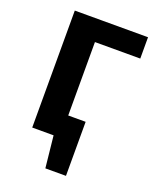

<svg xmlns="http://www.w3.org/2000/svg" viewBox="-153 -747 825 1015"><g transform="rotate(20 259.5 -239.5)"><path d="M199 0V-125H344L273 0ZM228 179 196 -125H344V179ZM89 0V-658H246V0ZM165 -538V-658H501V-538Z"/></g></svg>

Font: Ysabeau ExtraBold
Style: Regular
Weight: 800
Designer: Christian Thalmann (Catharsis Fonts)
Version: Version 2.002